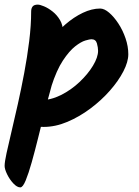

<svg xmlns="http://www.w3.org/2000/svg" viewBox="-46 -564 604 832"><path d="M227 -425Q227 -399 217.5 -353Q208 -307 194 -253Q180 -199 166 -149.5Q152 -100 144 -66Q132 -18 118.5 36.5Q105 91 91.5 139Q78 187 65.5 217.5Q53 248 42 248Q28 248 12 231Q-4 214 -15 191.5Q-26 169 -26 155Q-26 138 -17.5 99Q-9 60 4 5.5Q17 -49 31.5 -114Q46 -179 59 -248Q72 -317 80.5 -385.5Q89 -454 89 -514Q89 -528 95.5 -536Q102 -544 118 -544Q127 -544 145 -536.5Q163 -529 182 -514Q201 -499 214 -477Q227 -455 227 -425ZM510 -329Q510 -296 488.5 -254.5Q467 -213 430 -171Q393 -129 345.5 -93.5Q298 -58 246 -36Q194 -14 143 -14Q95 -14 67.5 -39.5Q40 -65 40 -101Q40 -120 49 -127Q58 -134 72 -134Q84 -134 98.5 -132Q113 -130 130 -130Q174 -130 218 -152Q262 -174 298.5 -208.5Q335 -243 357 -279.5Q379 -316 379 -344Q379 -358 374 -376Q369 -394 350 -394Q343 -394 324 -388.5Q305 -383 279.5 -363Q254 -343 226.5 -301.5Q199 -260 176 -188L126 -298Q142 -344 171 -385Q200 -426 237 -458Q274 -490 313 -508.5Q352 -527 388 -527Q406 -527 427 -509Q448 -491 467 -462Q486 -433 498 -398Q510 -363 510 -329Z"/></svg>

Font: Kalam Variable Light
Style: Regular
Weight: 300
Designer: Lipi Raval, Jonny Pinhorn
Foundry: Indian Type Foundry
Version: Version 3.000